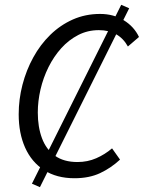

<svg xmlns="http://www.w3.org/2000/svg" viewBox="-20 -726 595 795"><path d="M145.3 49 112.2 34.6 481.9 -706.1 514.9 -691.7ZM288.4 12Q214.4 12 162.7 -21.4Q110.9 -54.8 84.1 -114.5Q57.4 -174.2 57.4 -252.7Q57.4 -315 73.1 -375.3Q88.8 -435.7 117.9 -488.5Q146.9 -541.4 188.3 -581.8Q229.7 -622.2 281.7 -645.3Q333.7 -668.3 394.3 -668.3Q450.3 -668.3 492.7 -642Q535.2 -615.8 555.5 -572.9L509.6 -533.5Q491 -567.2 460.7 -584.2Q430.5 -601.2 389.2 -601.2Q342.9 -601.2 303.9 -581Q264.8 -560.8 233.8 -526.6Q202.9 -492.3 180.9 -448.2Q159 -404 147.7 -355.5Q136.5 -306.9 136.5 -260Q136.5 -200.3 153.7 -154Q170.9 -107.7 207.3 -81.4Q243.7 -55.1 300.9 -55.1Q342.7 -55.1 378.5 -70.8Q414.3 -86.4 444 -111.7L477 -65.1Q439.5 -30.3 394.3 -9.1Q349.2 12 288.4 12Z"/></svg>

Font: Source Sans 3
Style: Italic
Weight: 200
Italic angle: -11°
Designer: Paul D. Hunt
Foundry: Adobe
Version: Version 3.046;hotconv 1.0.118;makeotfexe 2.5.65603